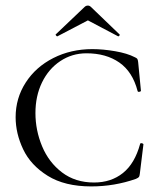

<svg xmlns="http://www.w3.org/2000/svg" viewBox="-20 -656 578 688"><path d="M463 -451Q470 -448 472 -445Q474 -442 475 -434L485 -331Q485 -328 479.5 -327Q474 -326 473 -330Q455 -399 407.5 -432Q360 -465 290 -465Q238 -465 196 -437Q154 -409 130.5 -360.5Q107 -312 107 -251Q107 -189 131 -131.5Q155 -74 202.5 -38Q250 -2 317 -2Q378 -2 420.5 -36Q463 -70 482 -140Q482 -143 487 -143Q489 -143 491.5 -141.5Q494 -140 494 -139L481 -33Q480 -25 478 -22Q476 -19 467 -15Q390 12 307 12Q212 12 151 -26Q90 -64 63 -121Q36 -178 36 -236Q36 -304 72 -360Q108 -416 171 -448Q234 -480 311 -480Q349 -480 392.5 -472.5Q436 -465 463 -451ZM295 -636Q301 -636 306 -631L408 -533Q409 -533 409 -531Q409 -529 406.5 -527Q404 -525 403 -526L295 -583L186 -526Q184 -525 181 -528.5Q178 -532 180 -533L283 -631Q288 -636 295 -636Z"/></svg>

Font: Cormorant SC
Style: Regular
Weight: 400
Designer: Christian Thalmann (Catharsis Fonts)
Foundry: Catharsis Fonts
Version: Version 4.000